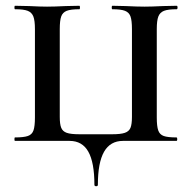

<svg xmlns="http://www.w3.org/2000/svg" viewBox="-20 -488 664 665"><path d="M221 0H32Q30 0 30 -6Q30 -12 32 -12Q62 -12 76.5 -17Q91 -22 96 -36.5Q101 -51 101 -81V-387Q101 -417 95.5 -431Q90 -445 76 -450.5Q62 -456 32 -456Q30 -456 30 -462Q30 -468 32 -468L81 -467Q119 -465 143 -465Q168 -465 208 -467L255 -468Q257 -468 257 -462Q257 -456 255 -456Q225 -456 211 -450.5Q197 -445 192 -431Q187 -417 187 -387V-83Q187 -58 192 -45.5Q197 -33 211 -28Q225 -23 255 -23H369Q398 -23 412.5 -28Q427 -33 432 -45.5Q437 -58 437 -83V-387Q437 -417 432 -431Q427 -445 413 -450.5Q399 -456 369 -456Q367 -456 367 -462Q367 -468 369 -468L415 -467Q455 -465 481 -465Q505 -465 545 -467L592 -468Q595 -468 595 -462Q595 -456 592 -456Q562 -456 548 -450.5Q534 -445 528.5 -431Q523 -417 523 -387V-81Q523 -51 528 -36.5Q533 -22 547 -17Q561 -12 591 -12Q594 -12 594 -6Q594 0 591 0H406Q362 0 340.5 37.5Q319 75 319 152Q319 157 313 157Q307 157 307 152Q307 75 286 37.5Q265 0 221 0Z"/></svg>

Font: Cormorant Unicase SemiBold
Style: Regular
Weight: 600
Designer: Christian Thalmann (Catharsis Fonts)
Foundry: Catharsis Fonts
Version: Version 4.000